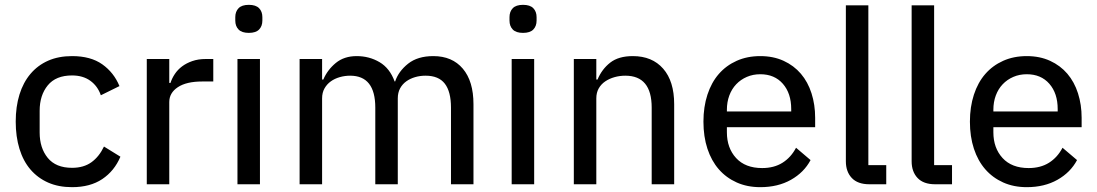

<svg xmlns="http://www.w3.org/2000/svg" viewBox="-20 -762 4538 794"><path d="M278 12Q222 12 179 -7Q136 -26 106 -61Q76 -96 60.5 -146.5Q45 -197 45 -259Q45 -321 60.5 -371Q76 -421 106 -456.5Q136 -492 179 -511Q222 -530 278 -530Q355 -530 403 -496Q451 -462 474 -406L397 -368Q384 -406 353.5 -428Q323 -450 278 -450Q211 -450 177.5 -409Q144 -368 144 -304V-214Q144 -150 177.5 -109Q211 -68 278 -68Q326 -68 358 -91Q390 -114 410 -156L478 -114Q453 -55 403 -21.5Q353 12 278 12Z M587 0V-518H680V-419H685Q691 -438 703 -456Q715 -474 733 -487.5Q751 -501 775.5 -509.5Q800 -518 831 -518H862V-425H816Q751 -425 715.5 -401.5Q680 -378 680 -340V0Z M1009 -626Q980 -626 966.5 -640Q953 -654 953 -677V-691Q953 -714 966.5 -728Q980 -742 1009 -742Q1038 -742 1051.5 -728Q1065 -714 1065 -691V-677Q1065 -654 1051.5 -640Q1038 -626 1009 -626ZM962 -518H1055V0H962Z M1219 0V-518H1312V-433H1317Q1334 -473 1368.5 -501.5Q1403 -530 1455 -530Q1507 -530 1549.5 -505Q1592 -480 1612 -425H1614Q1628 -467 1667.5 -498.5Q1707 -530 1772 -530Q1850 -530 1894 -478Q1938 -426 1938 -331V0H1845V-317Q1845 -383 1819.5 -416Q1794 -449 1740 -449Q1717 -449 1696.5 -443Q1676 -437 1660 -425.5Q1644 -414 1634.5 -396.5Q1625 -379 1625 -355V0H1532V-317Q1532 -449 1428 -449Q1406 -449 1385 -443Q1364 -437 1348 -425.5Q1332 -414 1322 -396.5Q1312 -379 1312 -355V0Z M2143 -626Q2114 -626 2100.5 -640Q2087 -654 2087 -677V-691Q2087 -714 2100.5 -728Q2114 -742 2143 -742Q2172 -742 2185.5 -728Q2199 -714 2199 -691V-677Q2199 -654 2185.5 -640Q2172 -626 2143 -626ZM2096 -518H2189V0H2096Z M2353 0V-518H2446V-433H2451Q2469 -476 2503.5 -503Q2538 -530 2597 -530Q2677 -530 2722.5 -478Q2768 -426 2768 -331V0H2675V-317Q2675 -449 2566 -449Q2543 -449 2521.5 -443Q2500 -437 2483 -425.5Q2466 -414 2456 -396.5Q2446 -379 2446 -355V0Z M3124 12Q3070 12 3026.5 -7.5Q2983 -27 2952.5 -62Q2922 -97 2905.5 -147Q2889 -197 2889 -259Q2889 -320 2905.5 -370.5Q2922 -421 2952.5 -456Q2983 -491 3026.5 -510.5Q3070 -530 3124 -530Q3178 -530 3220.5 -510.5Q3263 -491 3292 -457Q3321 -423 3336 -376Q3351 -329 3351 -275V-236H2986V-215Q2986 -150 3024 -108.5Q3062 -67 3132 -67Q3181 -67 3216 -89Q3251 -111 3272 -151L3332 -100Q3305 -49 3251 -18.5Q3197 12 3124 12ZM3124 -455Q3094 -455 3068.5 -444Q3043 -433 3024.5 -413.5Q3006 -394 2996 -367Q2986 -340 2986 -308V-301H3252V-311Q3252 -376 3217.5 -415.5Q3183 -455 3124 -455Z M3575 0Q3527 0 3502.5 -26Q3478 -52 3478 -95V-740H3571V-79H3645V0Z M3847 0Q3799 0 3774.5 -26Q3750 -52 3750 -95V-740H3843V-79H3917V0Z M4226 12Q4172 12 4128.5 -7.5Q4085 -27 4054.5 -62Q4024 -97 4007.5 -147Q3991 -197 3991 -259Q3991 -320 4007.5 -370.5Q4024 -421 4054.5 -456Q4085 -491 4128.5 -510.5Q4172 -530 4226 -530Q4280 -530 4322.5 -510.5Q4365 -491 4394 -457Q4423 -423 4438 -376Q4453 -329 4453 -275V-236H4088V-215Q4088 -150 4126 -108.5Q4164 -67 4234 -67Q4283 -67 4318 -89Q4353 -111 4374 -151L4434 -100Q4407 -49 4353 -18.5Q4299 12 4226 12ZM4226 -455Q4196 -455 4170.5 -444Q4145 -433 4126.5 -413.5Q4108 -394 4098 -367Q4088 -340 4088 -308V-301H4354V-311Q4354 -376 4319.5 -415.5Q4285 -455 4226 -455Z"/></svg>

Font: IBM Plex Sans Devanagari Text
Style: Regular
Weight: 450
Designer: Mike Abbink, Paul van der Laan, Pieter van Rosmalen, Erin McLaughlin
Foundry: Bold Monday
Version: Version 1.1